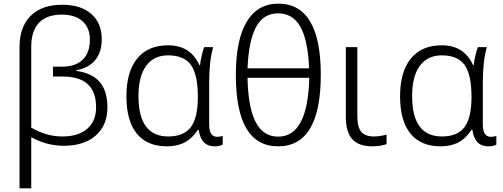

<svg xmlns="http://www.w3.org/2000/svg" viewBox="-20 -791 2753 1051"><path d="M87 -534Q87 -644 148 -704.5Q209 -765 320 -765Q422 -765 479.5 -715Q537 -665 537 -576Q537 -506 501.5 -462.5Q466 -419 397 -406V-403Q484 -391 526 -342Q568 -293 568 -203Q568 -105 504 -49Q440 7 329 7Q236 7 151 -40V240H87ZM506 -204Q506 -372 324 -372H270V-426H318Q393 -426 432.5 -464Q472 -502 472 -575Q472 -639 431.5 -675Q391 -711 319 -711Q235 -711 193 -666Q151 -621 151 -534V-92Q198 -66 238.5 -55Q279 -44 322 -44Q409 -44 457.5 -86Q506 -128 506 -204Z M672 -264Q672 -398 731 -470.5Q790 -543 900 -543Q961 -543 1003.5 -516.5Q1046 -490 1072 -434H1075Q1077 -457 1084.5 -488Q1092 -519 1098 -533H1147Q1125 -459 1125 -338V-109Q1125 -42 1169 -42Q1184 -42 1199 -47V0Q1184 10 1155 10Q1080 10 1068 -80H1063Q1033 -34 992 -12Q951 10 894 10Q785 10 728.5 -60Q672 -130 672 -264ZM1063 -261Q1063 -382 1025.5 -435Q988 -488 900 -488Q822 -488 780 -430.5Q738 -373 738 -265Q738 -44 901 -44Q986 -44 1024.5 -95Q1063 -146 1063 -261Z M1271 -381Q1271 -573 1330.5 -672Q1390 -771 1504 -771Q1619 -771 1677.5 -673.5Q1736 -576 1736 -382Q1736 10 1502 10Q1271 10 1271 -381ZM1672 -417Q1666 -570 1624.5 -644Q1583 -718 1502 -718Q1421 -718 1381 -642Q1341 -566 1335 -417ZM1673 -365H1335Q1338 -203 1379.5 -123Q1421 -43 1503 -43Q1665 -43 1673 -365Z M1873 -151V-533H1936V-156Q1936 -95 1957.5 -69.5Q1979 -44 2028 -44Q2058 -44 2096 -54V-2Q2083 3 2061 6.5Q2039 10 2019 10Q1943 10 1908 -29.5Q1873 -69 1873 -151Z M2170 -264Q2170 -398 2229 -470.5Q2288 -543 2398 -543Q2459 -543 2501.5 -516.5Q2544 -490 2570 -434H2573Q2575 -457 2582.5 -488Q2590 -519 2596 -533H2645Q2623 -459 2623 -338V-109Q2623 -42 2667 -42Q2682 -42 2697 -47V0Q2682 10 2653 10Q2578 10 2566 -80H2561Q2531 -34 2490 -12Q2449 10 2392 10Q2283 10 2226.5 -60Q2170 -130 2170 -264ZM2561 -261Q2561 -382 2523.5 -435Q2486 -488 2398 -488Q2320 -488 2278 -430.5Q2236 -373 2236 -265Q2236 -44 2399 -44Q2484 -44 2522.5 -95Q2561 -146 2561 -261Z"/></svg>

Font: OpenSansMMV
Style: Light
Weight: 300
Foundry: Ascender Corporation
Version: Version 4.001